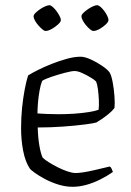

<svg xmlns="http://www.w3.org/2000/svg" viewBox="-20 -718 504 738"><path d="M259 0Q232 0 204.5 -8.5Q177 -17 153.5 -29.5Q130 -42 114 -53.5Q98 -65 94 -71Q77 -97 69 -138.5Q61 -180 61 -225Q61 -267 65 -305Q69 -343 75 -374.5Q81 -406 88 -428Q102 -437 126 -449Q150 -461 179 -472.5Q208 -484 237 -492Q266 -500 290 -500Q306 -500 329 -489.5Q352 -479 372.5 -465Q393 -451 401 -440Q408 -429 413 -402.5Q418 -376 420 -348Q422 -320 420 -303Q412 -292 398 -280.5Q384 -269 370.5 -260Q357 -251 350 -247Q340 -244 305.5 -239.5Q271 -235 223 -231.5Q175 -228 125 -228Q126 -189 131.5 -157.5Q137 -126 144 -112Q152 -104 168 -94Q184 -84 203 -74.5Q222 -65 240 -59Q258 -53 271 -53Q284 -53 302.5 -56Q321 -59 340.5 -63.5Q360 -68 376.5 -72Q393 -76 402 -78Q406 -76 409.5 -68.5Q413 -61 414 -57Q391 -41 365 -28Q339 -15 312 -7.5Q285 0 259 0ZM205 -279Q235 -279 265 -281Q295 -283 320 -287Q345 -291 359 -296Q361 -312 360 -333.5Q359 -355 356.5 -374.5Q354 -394 349 -405Q345 -410 329.5 -419.5Q314 -429 296.5 -437Q279 -445 267 -445Q255 -445 228.5 -438Q202 -431 177 -422.5Q152 -414 142 -407Q136 -392 132 -369.5Q128 -347 126 -323.5Q124 -300 124 -282Q138 -281 159.5 -280Q181 -279 205 -279ZM339 -599Q334 -599 326 -605.5Q318 -612 310.5 -621Q303 -630 298 -639.5Q293 -649 293 -655Q293 -661 300 -668Q307 -675 317 -682Q327 -689 337 -693.5Q347 -698 353 -698Q359 -698 366.5 -691.5Q374 -685 381 -675.5Q388 -666 392.5 -656.5Q397 -647 397 -641Q397 -634 386.5 -624Q376 -614 362.5 -606.5Q349 -599 339 -599ZM155 -599Q150 -599 142.5 -605.5Q135 -612 127 -621Q119 -630 114 -639.5Q109 -649 109 -655Q109 -661 116 -668Q123 -675 133 -682Q143 -689 153.5 -693.5Q164 -698 170 -698Q175 -698 182.5 -691.5Q190 -685 197 -675.5Q204 -666 209 -656.5Q214 -647 214 -641Q214 -634 203 -624Q192 -614 178.5 -606.5Q165 -599 155 -599Z"/></svg>

Font: Texturina 12pt Thin
Style: Regular
Weight: 250
Designer: Guillermo Torres Carreño
Foundry: Omnibus-Type
Version: Version 1.002